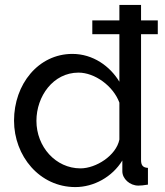

<svg xmlns="http://www.w3.org/2000/svg" viewBox="-20 -750 669 780"><path d="M621 -611V-667H553V-730H465V-667H355V-611H465V-418C427 -481 358 -531 274 -531C136 -531 37 -408 37 -260C37 -116 141 10 286 10C361 10 436 -31 477 -98V-54C477 -24 507 4 542 4C553 4 562 3 581 0V-68C561 -69 553 -78 553 -100V-611ZM465 -183C452 -118 370 -66 307 -66C206 -66 128 -154 128 -259C128 -359 196 -455 299 -455C365 -455 440 -401 465 -333Z"/></svg>

Font: FIGSv2-sans-serif Medium
Style: Regular
Weight: 500
Designer: Matt McInerney, Pablo Impallari, Rodrigo Fuenzalida,Mirko Velimirovic
Foundry: Matt McInerney, Pablo Impallari, Rodrigo Fuenzalida
Version: Version 4.021;hotconv 1.0.109;makeotfexe 2.5.65596